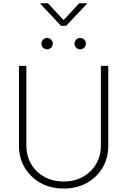

<svg xmlns="http://www.w3.org/2000/svg" viewBox="-20 -1124 766 1156"><path d="M363.3 11.2Q285.2 11.2 224.4 -22.5Q163.6 -56.2 128.9 -114.3Q94.2 -172.4 94.2 -246.6V-727.5H138.7V-248.5Q138.7 -186 167.2 -137Q195.8 -87.9 246.6 -59.6Q297.4 -31.2 363.3 -31.2Q429.2 -31.2 479.7 -59.6Q530.3 -87.9 558.8 -137Q587.4 -186 587.4 -248.5V-727.5H631.8V-246.6Q631.8 -172.4 597.4 -114Q563 -55.7 502.2 -22.2Q441.4 11.2 363.3 11.2ZM268.6 -1104.5 362.8 -1002.9 457 -1104.5H503.4V-1101.1L378.4 -968.8H347.2L223.1 -1101.1V-1104.5ZM263.7 -827.1Q249.5 -827.1 239.5 -837.2Q229.5 -847.2 229.5 -861.3Q229.5 -875.5 239.5 -885.5Q249.5 -895.5 263.7 -895.5Q277.8 -895.5 287.8 -885.5Q297.9 -875.5 297.9 -861.3Q297.9 -847.2 287.8 -837.2Q277.8 -827.1 263.7 -827.1ZM462.9 -827.1Q448.7 -827.1 438.7 -837.2Q428.7 -847.2 428.7 -861.3Q428.7 -875.5 438.7 -885.5Q448.7 -895.5 462.9 -895.5Q477.1 -895.5 487.1 -885.5Q497.1 -875.5 497.1 -861.3Q497.1 -847.2 487.1 -837.2Q477.1 -827.1 462.9 -827.1Z"/></svg>

Font: Inter Extra Light
Style: Regular
Weight: 200
Designer: Rasmus Andersson
Foundry: rsms
Version: Version 4.000;git-3c8e0fc